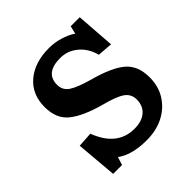

<svg xmlns="http://www.w3.org/2000/svg" viewBox="-150 -638 767 767"><g transform="rotate(-45 233.5 -254.5)"><path d="M62 14 47 -160 111 -164Q153 -53 250 -53Q292 -53 315.5 -73.5Q339 -94 339 -130Q339 -160 314.5 -177.5Q290 -195 224 -212Q141 -235 99 -268.5Q57 -302 57 -368Q57 -440 106 -481.5Q155 -523 236 -523Q269 -523 300.5 -513Q332 -503 351 -489L359 -523H410L422 -358L358 -363Q346 -409 313.5 -436Q281 -463 240 -463Q155 -463 155 -396Q155 -366 179.5 -349Q204 -332 268 -314Q357 -290 397.5 -256Q438 -222 438 -156Q438 -105 414 -67Q390 -29 348.5 -7.5Q307 14 252 14Q169 14 123 -20L112 14Z"/></g></svg>

Font: Literata 12pt Medium
Style: Regular
Weight: 500
Designer: Latin by Veronika Burian and Jose Scaglione. Greek by Irene Vlachou. Cyrillic by Vera Evstafieva.
Foundry: TypeTogether
Version: Version 3.002